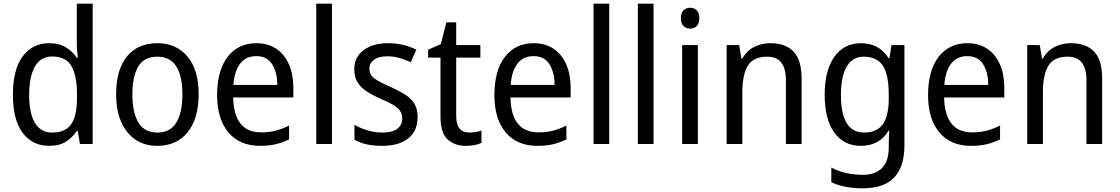

<svg xmlns="http://www.w3.org/2000/svg" viewBox="-20 -780 6065 1040"><path d="M247 10Q156 10 103 -60Q50 -130 50 -267Q50 -404 103 -475Q156 -546 247 -546Q300 -546 336.5 -524Q373 -502 396 -467H401Q400 -484 398 -506.5Q396 -529 396 -545V-760H482V0H413L401 -71H396Q373 -35 337 -12.5Q301 10 247 10ZM263 -62Q335 -62 366 -108Q397 -154 397 -248V-269Q397 -370 367 -422Q337 -474 262 -474Q199 -474 168.5 -418.5Q138 -363 138 -266Q138 -167 169 -114.5Q200 -62 263 -62Z M1056 -269Q1056 -139 997 -64.5Q938 10 831 10Q764 10 714 -23.5Q664 -57 636.5 -119.5Q609 -182 609 -269Q609 -402 667.5 -474Q726 -546 833 -546Q934 -546 995 -474.5Q1056 -403 1056 -269ZM697 -269Q697 -171 729.5 -116.5Q762 -62 833 -62Q902 -62 935 -116Q968 -170 968 -269Q968 -367 935 -420Q902 -473 832 -473Q761 -473 729 -420Q697 -367 697 -269Z M1369 -546Q1432 -546 1477 -515.5Q1522 -485 1545.5 -430.5Q1569 -376 1569 -306V-252H1243Q1247 -63 1395 -63Q1438 -63 1473 -72Q1508 -81 1546 -100V-25Q1509 -7 1472.5 1.5Q1436 10 1389 10Q1278 10 1217 -63Q1156 -136 1156 -264Q1156 -398 1213 -472Q1270 -546 1369 -546ZM1368 -476Q1313 -476 1281.5 -436Q1250 -396 1244 -320H1482Q1482 -387 1454.5 -431.5Q1427 -476 1368 -476Z M1778 0H1693V-760H1778Z M2242 -147Q2242 -70 2191 -30Q2140 10 2051 10Q2002 10 1965 1.5Q1928 -7 1900 -23V-104Q1928 -87 1968.5 -74.5Q2009 -62 2051 -62Q2107 -62 2133 -83Q2159 -104 2159 -140Q2159 -171 2135.5 -193Q2112 -215 2046 -243Q2000 -263 1967.5 -284Q1935 -305 1917 -333.5Q1899 -362 1899 -405Q1899 -471 1949.5 -508.5Q2000 -546 2082 -546Q2125 -546 2163 -537Q2201 -528 2235 -511L2205 -443Q2176 -457 2144 -466Q2112 -475 2078 -475Q2032 -475 2006.5 -457Q1981 -439 1981 -409Q1981 -375 2007.5 -355.5Q2034 -336 2100 -307Q2144 -287 2176 -266.5Q2208 -246 2225 -217.5Q2242 -189 2242 -147Z M2522 -62Q2539 -62 2557 -65Q2575 -68 2588 -73V-6Q2554 10 2503 10Q2444 10 2405 -24.5Q2366 -59 2366 -148V-468H2299V-511L2368 -541L2398 -659H2451V-536H2582V-468H2451V-153Q2451 -62 2522 -62Z M2871 -546Q2934 -546 2979 -515.5Q3024 -485 3047.5 -430.5Q3071 -376 3071 -306V-252H2745Q2749 -63 2897 -63Q2940 -63 2975 -72Q3010 -81 3048 -100V-25Q3011 -7 2974.5 1.5Q2938 10 2891 10Q2780 10 2719 -63Q2658 -136 2658 -264Q2658 -398 2715 -472Q2772 -546 2871 -546ZM2870 -476Q2815 -476 2783.5 -436Q2752 -396 2746 -320H2984Q2984 -387 2956.5 -431.5Q2929 -476 2870 -476Z M3280 0H3195V-760H3280Z M3520 0H3435V-760H3520Z M3719 -738Q3740 -738 3754 -724Q3768 -710 3768 -681Q3768 -653 3754 -639Q3740 -625 3719 -625Q3697 -625 3682.5 -639Q3668 -653 3668 -681Q3668 -710 3682 -724Q3696 -738 3719 -738ZM3760 -536V0H3675V-536Z M4151 -546Q4236 -546 4279 -500Q4322 -454 4322 -355V0H4237V-345Q4237 -473 4136 -473Q4061 -473 4031 -424.5Q4001 -376 4001 -278V0H3916V-536H3984L3996 -463H4001Q4024 -505 4064.5 -525.5Q4105 -546 4151 -546Z M4644 -546Q4691 -546 4728.5 -526.5Q4766 -507 4793 -465H4798L4809 -536H4879V8Q4879 122 4824 181Q4769 240 4652 240Q4552 240 4483 207V128Q4558 167 4655 167Q4721 167 4757.5 130Q4794 93 4794 19V0Q4794 -14 4795 -36Q4796 -58 4797 -72H4793Q4743 10 4644 10Q4551 10 4499 -62Q4447 -134 4447 -267Q4447 -399 4499.5 -472.5Q4552 -546 4644 -546ZM4658 -473Q4598 -473 4566.5 -419.5Q4535 -366 4535 -266Q4535 -62 4660 -62Q4729 -62 4761.5 -106.5Q4794 -151 4794 -246V-268Q4794 -377 4761.5 -425Q4729 -473 4658 -473Z M5220 -546Q5283 -546 5328 -515.5Q5373 -485 5396.5 -430.5Q5420 -376 5420 -306V-252H5094Q5098 -63 5246 -63Q5289 -63 5324 -72Q5359 -81 5397 -100V-25Q5360 -7 5323.5 1.5Q5287 10 5240 10Q5129 10 5068 -63Q5007 -136 5007 -264Q5007 -398 5064 -472Q5121 -546 5220 -546ZM5219 -476Q5164 -476 5132.5 -436Q5101 -396 5095 -320H5333Q5333 -387 5305.5 -431.5Q5278 -476 5219 -476Z M5779 -546Q5864 -546 5907 -500Q5950 -454 5950 -355V0H5865V-345Q5865 -473 5764 -473Q5689 -473 5659 -424.5Q5629 -376 5629 -278V0H5544V-536H5612L5624 -463H5629Q5652 -505 5692.5 -525.5Q5733 -546 5779 -546Z"/></svg>

Font: Noto Sans Ethiopic SemCond
Style: Regular
Weight: 400
Width: 4
Designer: Monotype Design Team
Foundry: Monotype Imaging Inc.
Version: Version 2.102; ttfautohint (v1.8.4.7-5d5b)